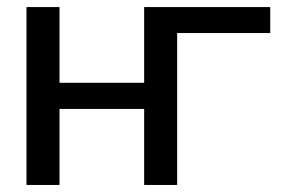

<svg xmlns="http://www.w3.org/2000/svg" viewBox="-20 -525 827 545"><path d="M55.2 -504.9H148.9V-290H389.2V-504.9H747.1V-431.2H482.9V0H389.2V-215.8H148.9V0H55.2Z"/></svg>

Font: LT Superior Med
Style: Regular
Weight: 500
Designer: Daniel Lyons
Foundry: LyonsType
Version: Version 1.000